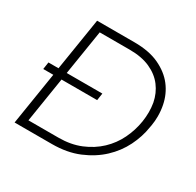

<svg xmlns="http://www.w3.org/2000/svg" viewBox="-158 -911 1115 1092"><g transform="rotate(30 400.0 -365.0)"><path d="M64 3 119 -342H53L60 -389H126L181 -733H426Q523 -733 589 -702Q655 -671 693.5 -621Q732 -571 745 -506Q752 -471 752 -434Q752 -404 747 -374L744 -358Q734 -292 702 -227.5Q670 -163 615.5 -112Q561 -61 484.5 -29Q408 3 309 3ZM173 -342 126 -47H323Q404 -47 468 -73.5Q532 -100 578.5 -144Q625 -188 653 -245.5Q681 -303 691 -366Q696 -399 696 -429Q696 -460 691 -489Q680 -546 647 -589.5Q614 -633 558.5 -658Q503 -683 424 -683H227L180 -389H414L407 -342Z"/></g></svg>

Font: Sora ExtraLight
Style: Italic
Weight: 200
Designer: Jonathan Barnbrook, Juli√°n Moncada
Version: Version 1.000